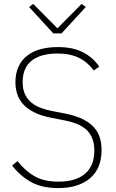

<svg xmlns="http://www.w3.org/2000/svg" viewBox="-20 -951 595 983"><path d="M279 12Q193 12 136.5 -20.5Q80 -53 42 -104L70 -126Q107 -78 155.5 -49.5Q204 -21 280 -21Q368 -21 415.5 -61.5Q463 -102 463 -180Q463 -219 451 -246Q439 -273 418 -290.5Q397 -308 369 -318.5Q341 -329 309 -335L242 -348Q191 -358 156 -375.5Q121 -393 99.5 -416.5Q78 -440 68.5 -468.5Q59 -497 59 -530Q59 -575 74.5 -609Q90 -643 118.5 -665.5Q147 -688 187 -699Q227 -710 276 -710Q354 -710 405.5 -683Q457 -656 488 -610L460 -590Q430 -632 385 -654.5Q340 -677 274 -677Q190 -677 143 -641Q96 -605 96 -531Q96 -494 108 -468.5Q120 -443 140.5 -426Q161 -409 189 -398.5Q217 -388 250 -382L317 -369Q370 -358 405.5 -340Q441 -322 462 -298Q483 -274 491.5 -245Q500 -216 500 -183Q500 -88 440.5 -38Q381 12 279 12ZM253 -780 129 -915 150 -931 274 -806 398 -931 419 -915 295 -780Z"/></svg>

Font: IBM Plex Sans Hebrew ExtLt
Style: Regular
Weight: 200
Designer: Mike Abbink, Paul van der Laan, Pieter van Rosmalen, Yanek Iontef
Foundry: Bold Monday
Version: Version 1.3